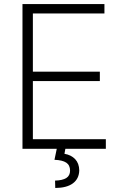

<svg xmlns="http://www.w3.org/2000/svg" viewBox="-20 -727 596 938"><path d="M89.8 -707H490.2V-661.1H140.6V-377H467.8V-331.1H140.6V-46.9H497.1V0H299.3L294.9 24.4Q327.6 29.8 347.2 50.5Q366.7 71.3 367.2 105.5Q366.2 146 336.4 168.5Q306.6 190.9 250 191.4L249 155.3Q285.6 154.3 304 142.6Q322.3 130.9 322.3 106.4Q322.3 80.1 303.7 67.6Q285.2 55.2 246.1 53.7L257.3 0H89.8Z"/></svg>

Font: Pretendard Std ExtraLight
Style: Regular
Weight: 200
Designer: Base glyphs from Inter by Rasmus Andersson; Hangeul glyphs from Noto Sans CJK(Source Han Sans) by Jang Soo-young and Kan
Foundry: Kil Hyung-jin
Version: Version 1.309